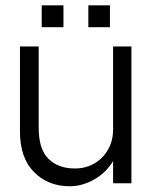

<svg xmlns="http://www.w3.org/2000/svg" viewBox="-20 -670 554 702"><path d="M303 -650.5H382V-570.5H303ZM132.5 -650.5H212V-570.5H132.5ZM121.5 -202.5Q121.5 -124 157.5 -89Q193.5 -54 253.5 -54Q293 -54 324.8 -72.2Q356.5 -90.5 375 -123Q393.5 -155.5 393.5 -197V-500H460.5V0H393.5V-81Q366.5 -37 323 -13Q279.5 11 235 11Q156 11 104.5 -40.8Q53 -92.5 53 -189V-500H121.5Z"/></svg>

Font: Overused Grotesk Book
Style: Regular
Weight: 375
Version: Version 0.004